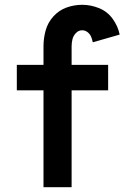

<svg xmlns="http://www.w3.org/2000/svg" viewBox="-20 -779 540 799"><path d="M161 0V-403H50V-509H161V-586Q161 -620 170 -652.5Q179 -685 202 -710.5Q225 -736 256.5 -747.5Q288 -759 322 -759Q358 -759 392.5 -745Q427 -731 449 -700.5Q471 -670 478 -635L366 -603Q364 -615 359 -626.5Q354 -638 344 -645.5Q334 -653 322 -653Q307 -653 296 -641.5Q285 -630 281.5 -615.5Q278 -601 278 -586V-509H430V-403H278V0Z"/></svg>

Font: Iosevka SS01
Style: Bold
Weight: 700
Monospace: yes
Designer: Belleve Invis
Foundry: Belleve Invis
Version: 2.3.3; ttfautohint (v1.8.3)